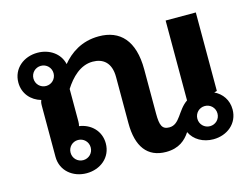

<svg xmlns="http://www.w3.org/2000/svg" viewBox="-77 -634 1004 768"><g transform="rotate(-15 425.0 -249.5)"><path d="M783.3 -500H658.3V-169.2C615 -140 606.7 -83.3 562.5 -83.3C532.5 -83.3 525 -101.7 525 -150V-225V-333.3C525 -453.3 470.8 -508.3 383.3 -508.3C310.8 -508.3 262.5 -472.5 230.8 -434.2C220.8 -480 178.3 -508.3 129.2 -508.3C72.5 -508.3 25 -470.8 25 -412.5C25 -366.7 55 -333.3 95.8 -321.7C93.3 -316.7 91.7 -310 91.7 -300V-250V-87.5C91.7 -29.2 139.2 8.3 195.8 8.3C252.5 8.3 300 -29.2 300 -87.5C300 -139.2 262.5 -175 214.2 -181.7C215.8 -186.7 216.7 -192.5 216.7 -200V-250V-335C243.3 -376.7 281.7 -416.7 333.3 -416.7C375.8 -416.7 408.3 -393.3 408.3 -333.3V-225V-141.7C408.3 -45 447.5 8.3 525 8.3C578.3 8.3 606.7 -17.5 625.8 -46.7C641.7 -12.5 678.3 8.3 720.8 8.3C777.5 8.3 825 -29.2 825 -87.5C825 -126.7 803.3 -156.7 771.7 -171.7L783.3 -175ZM720.8 -129.2C744.2 -129.2 762.5 -110.8 762.5 -87.5C762.5 -64.2 744.2 -45.8 720.8 -45.8C697.5 -45.8 679.2 -64.2 679.2 -87.5C679.2 -110.8 697.5 -129.2 720.8 -129.2ZM195.8 -129.2C219.2 -129.2 237.5 -110.8 237.5 -87.5C237.5 -64.2 219.2 -45.8 195.8 -45.8C172.5 -45.8 154.2 -64.2 154.2 -87.5C154.2 -110.8 172.5 -129.2 195.8 -129.2ZM129.2 -454.2C152.5 -454.2 170.8 -435.8 170.8 -412.5C170.8 -389.2 152.5 -370.8 129.2 -370.8C105.8 -370.8 87.5 -389.2 87.5 -412.5C87.5 -435.8 105.8 -454.2 129.2 -454.2Z"/></g></svg>

Font: BoonHome
Style: Bold
Weight: 700
Designer: Sungsit Sawaiwan
Foundry: Sungsit Sawaiwan
Version: Version 0.2